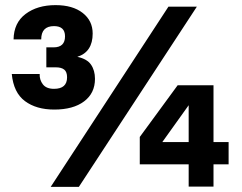

<svg xmlns="http://www.w3.org/2000/svg" viewBox="-20 -730 945 750"><path d="M26 -441H135Q134 -418 147.5 -400.5Q161 -383 191 -383Q242 -383 242 -428Q242 -449 231 -458Q220 -467 198 -467H161V-545H189Q234 -545 234 -588Q234 -628 191 -628Q141 -628 141 -576H33Q34 -641 80 -675.5Q126 -710 197 -710Q264 -710 303 -679.5Q342 -649 342 -599Q342 -527 282 -508Q320 -500 335.5 -477.5Q351 -455 351 -422Q351 -366 308.5 -334Q266 -302 192 -302Q122 -302 77.5 -335Q33 -368 26 -441ZM288 0H178L638 -704H749ZM814 -1H717V-88H526V-195L674 -397H814V-175H873V-88H814ZM717 -319 614 -175H717Z"/></svg>

Font: CBA Beacon Sans Extra Bold
Style: Regular
Weight: 800
Designer: Wei Huang
Foundry: Wei Huang
Version: Version 1.002